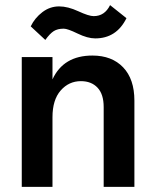

<svg xmlns="http://www.w3.org/2000/svg" viewBox="-20 -730 605 750"><path d="M505 0H385V-312Q385 -362 361 -387.5Q337 -413 296 -413Q249 -413 217 -376.5Q185 -340 185 -272V0H65V-507H185V-420Q228 -513 341 -513Q417 -513 461 -467Q505 -421 505 -337ZM229 -618Q205 -618 190 -608.5Q175 -599 157 -574L100 -627Q116 -660 145.5 -682.5Q175 -705 211 -705Q245 -705 286 -686Q327 -667 346 -667Q389 -667 410 -710L474 -659Q435 -580 352 -580Q322 -580 283 -599Q244 -618 229 -618Z"/></svg>

Font: Hind Siliguri SemiBold
Style: Regular
Weight: 600
Designer: Jyotish Sonowal
Foundry: Indian Type Foundry
Version: Version 1.001;PS 1.0;hotconv 1.0.86;makeotf.lib2.5.63406; tt